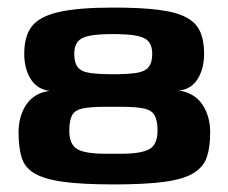

<svg xmlns="http://www.w3.org/2000/svg" viewBox="-20 -483 603 507"><path d="M280 4Q197 4 146.5 -3Q96 -10 70.5 -25.5Q45 -41 37 -67.5Q29 -94 29 -133Q29 -177 50 -207.5Q71 -238 111 -243Q78 -247 61 -274.5Q44 -302 44 -341Q44 -388 64.5 -414Q85 -440 136.5 -451.5Q188 -463 279 -463Q352 -463 399 -457Q446 -451 472 -437Q498 -423 508.5 -399.5Q519 -376 519 -341Q519 -302 502 -274.5Q485 -247 452 -244Q493 -238 514 -207.5Q535 -177 535 -133Q535 -95 526.5 -69Q518 -43 492 -26.5Q466 -10 415 -3Q364 4 280 4ZM259 -77H299Q354 -77 375 -89.5Q396 -102 396 -138Q396 -164 388.5 -178Q381 -192 360 -196.5Q339 -201 299 -201H259Q219 -201 198 -196.5Q177 -192 170 -178Q163 -164 163 -138Q163 -102 183.5 -89.5Q204 -77 259 -77ZM279 -287Q318 -287 340.5 -290.5Q363 -294 372.5 -306Q382 -318 382 -341Q382 -361 373 -372.5Q364 -384 341.5 -388.5Q319 -393 279 -393Q238 -393 216 -388.5Q194 -384 185 -372.5Q176 -361 176 -341Q176 -318 185 -306Q194 -294 216.5 -290.5Q239 -287 279 -287Z"/></svg>

Font: Genos Thin
Style: Bold
Weight: 700
Version: Version 1.010